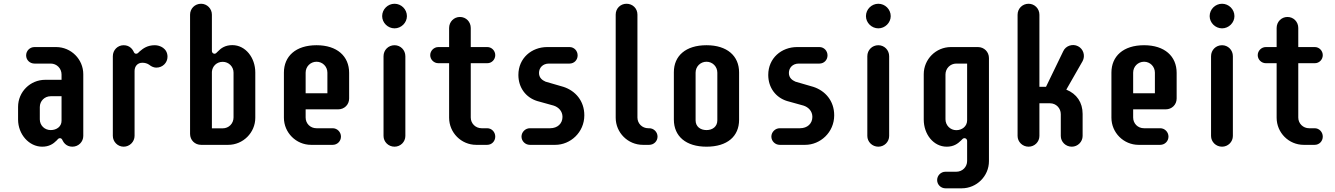

<svg xmlns="http://www.w3.org/2000/svg" viewBox="-20 -771 7105 1022"><path d="M119.1 -476.1C119.1 -451.7 138.7 -432.6 163.6 -432.6H250C282.2 -432.6 307.6 -406.7 307.6 -374.5V-346.2H220.7C141.1 -346.2 76.2 -282.2 76.2 -202.1V-134.8C76.2 -55.7 134.8 9.8 204.6 9.8C241.7 9.8 263.7 -5.4 281.2 -22.9C286.6 -28.8 291 -35.6 299.3 -35.6C307.6 -35.6 311 -28.3 313.5 -22.9C316.9 -16.1 330.6 9.8 365.2 9.8C397.9 9.8 423.3 -16.1 423.3 -47.4V-376C423.3 -455.6 358.4 -520.5 278.8 -520.5H163.6C138.7 -520.5 119.1 -500.5 119.1 -476.1ZM191.9 -201.2C191.9 -233.4 217.3 -258.8 250 -258.8H307.6V-127.9C307.6 -97.2 281.2 -78.6 250 -78.6C217.3 -78.6 191.9 -103.5 191.9 -135.7Z M804.2 -530.3C765.1 -530.3 742.2 -513.7 723.1 -497.1C717.3 -491.2 712.4 -484.9 704.6 -484.9C696.3 -484.9 693.4 -491.2 690.9 -497.1C687 -504.9 672.9 -530.3 638.2 -530.3C606.4 -530.3 580.6 -504.9 580.6 -471.7V-47.9C580.6 -16.6 606.4 9.8 638.2 9.8C670.4 9.8 696.3 -16.6 696.3 -47.9V-393.1C696.3 -418.5 712.4 -437 737.8 -437C751 -437 763.2 -433.6 773.4 -426.8C782.7 -419.9 793.9 -411.1 813 -411.1C844.7 -411.1 871.6 -436.5 871.6 -468.8C871.6 -513.7 831.1 -530.3 804.2 -530.3Z M991.7 -58.1C991.7 -25.4 1017.1 0 1050.3 0H1194.8C1273.9 0 1338.9 -64.9 1338.9 -144V-385.3C1338.9 -464.8 1286.1 -530.8 1216.8 -530.8C1179.2 -530.8 1156.7 -515.1 1140.1 -497.6C1133.8 -491.7 1128.9 -484.9 1122.6 -484.9C1116.7 -484.9 1107.9 -488.3 1107.9 -500.5V-692.9C1107.9 -725.1 1082 -751 1050.3 -751C1017.1 -751 991.7 -725.1 991.7 -692.9ZM1223.1 -146C1223.1 -113.3 1197.8 -87.9 1165.5 -87.9H1107.9V-388.7C1109.9 -418.9 1133.8 -441.9 1165.5 -441.9C1197.8 -441.9 1223.1 -416 1223.1 -384.8Z M1794.9 -43.9C1794.9 -67.9 1775.4 -88.4 1751 -88.4H1664.6C1631.8 -88.4 1606.9 -113.3 1606.9 -145.5V-189H1780.3C1813 -189 1838.4 -213.9 1838.4 -246.6V-383.3C1838.4 -471.7 1774.4 -530.3 1665 -530.3C1554.2 -530.3 1491.2 -471.7 1491.2 -384.3V-144.5C1491.2 -64.9 1556.2 0 1635.7 0H1751C1775.4 0 1794.9 -19.5 1794.9 -43.9ZM1722.7 -384.3V-274.4H1606.9V-384.3C1606.9 -416.5 1632.3 -442.4 1665 -442.4C1697.3 -442.4 1722.7 -416.5 1722.7 -384.3Z M2021.5 -47.4C2021.5 -16.1 2047.4 9.8 2080.1 9.8C2111.8 9.8 2137.7 -15.6 2137.7 -47.4V-471.7C2137.7 -504.9 2111.8 -530.3 2080.1 -530.3C2047.4 -530.3 2021.5 -504.9 2021.5 -471.7ZM2014.2 -685.1C2014.2 -649.9 2044.4 -620.1 2080.1 -620.1C2115.7 -620.1 2146 -649.9 2146 -685.1C2146 -721.7 2115.7 -751 2080.1 -751C2044.4 -751 2014.2 -721.7 2014.2 -685.1Z M2616.2 -43.9C2616.2 -67.9 2597.7 -88.4 2573.2 -88.4H2543.5C2511.7 -88.4 2485.8 -113.3 2485.8 -145.5V-434.6H2574.2C2597.7 -434.6 2616.2 -454.1 2616.2 -477.5C2616.2 -500.5 2597.7 -520.5 2574.2 -520.5H2485.8V-622.1C2485.8 -654.8 2460.9 -680.7 2428.2 -680.7C2396 -680.7 2370.6 -654.8 2370.6 -622.1V-520.5H2313C2289.6 -520.5 2270 -500.5 2270 -477.5C2270 -454.1 2289.6 -434.6 2313 -434.6H2370.6V-144.5C2370.6 -64.9 2435.1 0 2514.6 0H2573.2C2597.7 0 2616.2 -19.5 2616.2 -43.9Z M2755.9 -43.9C2755.9 -19.5 2776.4 0 2800.3 0H2936C3015.6 0 3090.3 -65.9 3090.3 -157.2C3090.3 -234.9 3042 -288.1 2979.5 -308.6L2883.8 -336.4C2866.2 -344.2 2849.1 -356.9 2849.1 -382.8C2849.1 -410.2 2869.1 -432.6 2901.9 -432.6H3011.7C3036.1 -432.6 3054.7 -451.7 3054.7 -476.1C3054.7 -500.5 3036.1 -520.5 3011.7 -520.5H2892.6C2810.1 -520.5 2739.3 -461.9 2739.3 -372.1C2739.3 -304.2 2779.3 -252 2838.9 -233.4L2926.8 -209C2953.1 -200.7 2974.1 -179.2 2974.1 -148.9C2974.1 -113.3 2947.8 -88.4 2908.2 -88.4H2800.3C2776.4 -88.4 2755.9 -67.9 2755.9 -43.9Z M3373 -693.4C3373 -726.1 3347.7 -751 3314.9 -751C3282.7 -751 3257.3 -726.1 3257.3 -693.4V-144.5C3257.3 -64.9 3322.3 0 3401.9 0H3435.5C3460.4 0 3480 -19.5 3480 -43.9C3480 -67.9 3460.4 -88.4 3435.5 -88.4H3430.7C3398.4 -88.4 3373 -113.3 3373 -145.5Z M3566.9 -134.8C3566.9 -45.4 3631.3 9.8 3740.7 9.8C3851.6 9.8 3914.1 -45.4 3914.1 -133.3V-385.7C3914.1 -473.6 3850.1 -530.3 3740.7 -530.3C3629.9 -530.3 3566.9 -473.6 3566.9 -386.7ZM3798.3 -130.4C3798.3 -97.2 3772.9 -78.6 3740.7 -78.6C3708 -78.6 3682.6 -97.2 3682.6 -130.4V-384.3C3682.6 -416.5 3708 -442.4 3740.7 -442.4C3772.9 -442.4 3798.3 -416.5 3798.3 -384.3Z M4085.9 -43.9C4085.9 -19.5 4106.4 0 4130.4 0H4266.1C4345.7 0 4420.4 -65.9 4420.4 -157.2C4420.4 -234.9 4372.1 -288.1 4309.6 -308.6L4213.9 -336.4C4196.3 -344.2 4179.2 -356.9 4179.2 -382.8C4179.2 -410.2 4199.2 -432.6 4231.9 -432.6H4341.8C4366.2 -432.6 4384.8 -451.7 4384.8 -476.1C4384.8 -500.5 4366.2 -520.5 4341.8 -520.5H4222.7C4140.1 -520.5 4069.3 -461.9 4069.3 -372.1C4069.3 -304.2 4109.4 -252 4168.9 -233.4L4256.8 -209C4283.2 -200.7 4304.2 -179.2 4304.2 -148.9C4304.2 -113.3 4277.8 -88.4 4238.3 -88.4H4130.4C4106.4 -88.4 4085.9 -67.9 4085.9 -43.9Z M4596.7 -47.4C4596.7 -16.1 4622.6 9.8 4655.3 9.8C4687 9.8 4712.9 -15.6 4712.9 -47.4V-471.7C4712.9 -504.9 4687 -530.3 4655.3 -530.3C4622.6 -530.3 4596.7 -504.9 4596.7 -471.7ZM4589.4 -685.1C4589.4 -649.9 4619.6 -620.1 4655.3 -620.1C4690.9 -620.1 4721.2 -649.9 4721.2 -685.1C4721.2 -721.7 4690.9 -751 4655.3 -751C4619.6 -751 4589.4 -721.7 4589.4 -685.1Z M5244.1 86.9V-461.9C5244.1 -495.1 5218.3 -520.5 5185.5 -520.5H5041.5C4961.9 -520.5 4897 -455.6 4897 -376V-134.8C4897 -55.7 4949.2 9.8 5019.5 9.8C5056.2 9.8 5078.1 -5.9 5095.7 -23.4C5101.1 -28.8 5106 -35.6 5113.3 -35.6C5119.1 -35.6 5127.9 -32.2 5127.9 -20V85.9C5127.9 117.7 5103 143.1 5070.3 143.1H5012.7C4988.3 143.1 4968.3 163.1 4968.3 187.5C4968.3 211.9 4988.3 231.4 5012.7 231.4H5099.1C5178.7 231.4 5244.1 166.5 5244.1 86.9ZM5012.7 -374.5C5012.7 -406.7 5038.1 -432.6 5070.3 -432.6H5127.9V-130.4C5127.9 -98.6 5101.1 -78.1 5070.3 -78.1C5038.1 -78.1 5012.7 -104 5012.7 -136.2Z M5396.5 -47.4C5396.5 -16.1 5422.4 9.8 5455.1 9.8C5486.8 9.8 5512.7 -15.6 5512.7 -47.4V-221.2H5569.3C5601.6 -221.2 5626.5 -195.3 5626.5 -163.1V-47.4C5626.5 -16.1 5652.3 9.8 5685.1 9.8C5716.8 9.8 5742.7 -16.1 5742.7 -47.4V-164.6C5742.7 -225.6 5711.4 -271.5 5655.8 -293.9L5742.7 -445.8C5757.8 -474.1 5747.1 -510.3 5718.3 -524.9C5689.9 -539.6 5652.8 -527.8 5639.6 -498.5L5547.9 -309.1H5512.7V-692.4C5512.7 -725.6 5486.8 -751 5455.1 -751C5422.4 -751 5396.5 -725.6 5396.5 -692.4Z M6199.7 -43.9C6199.7 -67.9 6180.2 -88.4 6155.8 -88.4H6069.3C6036.6 -88.4 6011.7 -113.3 6011.7 -145.5V-189H6185.1C6217.8 -189 6243.2 -213.9 6243.2 -246.6V-383.3C6243.2 -471.7 6179.2 -530.3 6069.8 -530.3C5959 -530.3 5896 -471.7 5896 -384.3V-144.5C5896 -64.9 5960.9 0 6040.5 0H6155.8C6180.2 0 6199.7 -19.5 6199.7 -43.9ZM6127.4 -384.3V-274.4H6011.7V-384.3C6011.7 -416.5 6037.1 -442.4 6069.8 -442.4C6102.1 -442.4 6127.4 -416.5 6127.4 -384.3Z M6426.3 -47.4C6426.3 -16.1 6452.1 9.8 6484.9 9.8C6516.6 9.8 6542.5 -15.6 6542.5 -47.4V-471.7C6542.5 -504.9 6516.6 -530.3 6484.9 -530.3C6452.1 -530.3 6426.3 -504.9 6426.3 -471.7ZM6418.9 -685.1C6418.9 -649.9 6449.2 -620.1 6484.9 -620.1C6520.5 -620.1 6550.8 -649.9 6550.8 -685.1C6550.8 -721.7 6520.5 -751 6484.9 -751C6449.2 -751 6418.9 -721.7 6418.9 -685.1Z M7021 -43.9C7021 -67.9 7002.4 -88.4 6978 -88.4H6948.2C6916.5 -88.4 6890.6 -113.3 6890.6 -145.5V-434.6H6979C7002.4 -434.6 7021 -454.1 7021 -477.5C7021 -500.5 7002.4 -520.5 6979 -520.5H6890.6V-622.1C6890.6 -654.8 6865.7 -680.7 6833 -680.7C6800.8 -680.7 6775.4 -654.8 6775.4 -622.1V-520.5H6717.8C6694.3 -520.5 6674.8 -500.5 6674.8 -477.5C6674.8 -454.1 6694.3 -434.6 6717.8 -434.6H6775.4V-144.5C6775.4 -64.9 6839.8 0 6919.4 0H6978C7002.4 0 7021 -19.5 7021 -43.9Z"/></svg>

Font: Supermercado One
Style: Regular
Weight: 400
Designer: James Grieshaber
Foundry: James Grieshaber
Version: Version 1.002